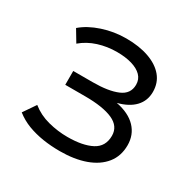

<svg xmlns="http://www.w3.org/2000/svg" viewBox="-121 -622 749 751"><g transform="rotate(30 253.0 -246.0)"><path d="M239 10.5Q199 10.5 162.2 4.8Q125.5 -1 93.2 -13.2Q61 -25.5 34.5 -46.5L72.5 -102Q106 -75 149.5 -63.8Q193 -52.5 237 -52.5Q305.5 -52.5 345.8 -73.5Q386 -94.5 386 -143.5Q386 -186 342.5 -205.5Q299 -225 217.5 -225H128V-287.5H216Q286.5 -287.5 327.2 -304.8Q368 -322 368 -363.5Q368 -388 352 -404.2Q336 -420.5 307 -429Q278 -437.5 239.5 -437.5Q196 -437.5 155.8 -424.8Q115.5 -412 85 -386L53.5 -438.5Q87 -467.5 138.5 -484.5Q190 -501.5 244.5 -501.5Q303.5 -501.5 347.2 -486Q391 -470.5 415 -441.8Q439 -413 439 -372Q439 -332 413 -304.5Q387 -277 338 -264.5Q396.5 -253 427 -221Q457.5 -189 457.5 -142Q457.5 -93 430.2 -59Q403 -25 353.8 -7.2Q304.5 10.5 239 10.5Z"/></g></svg>

Font: Geologica Cursive ExtraLight
Style: Regular
Weight: 250
Designer: Sindre Bremnes, Frode Helland
Foundry: Monokrom Skriftforlag AS
Version: Version 1.010;gftools[0.9.28]